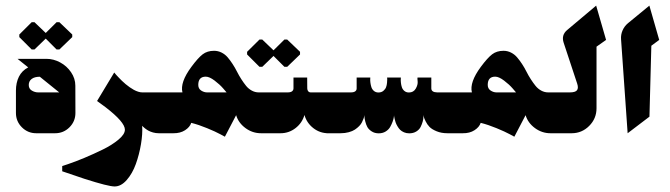

<svg xmlns="http://www.w3.org/2000/svg" viewBox="-20 -474 2384 683"><path d="M102.7 -298 142.7 -336.7 181.3 -298H191.3L237 -342V-351.3L191.3 -395H181.3L142.7 -356.7L102.7 -395H92.7L48.7 -351.3V-342L92.7 -298ZM82.3 -171.7Q82.3 -185.3 92.7 -193.2Q103 -201 121.7 -201L190.7 -145.3H116Q104 -145.3 93.2 -151.8Q82.3 -158.3 82.3 -171.7ZM109 0H176Q206 0 227.2 -21.2Q248.3 -42.3 248.3 -72.3L248 -169.3Q248 -194.7 232.8 -217Q217.7 -239.3 194 -252Q170.3 -264.7 145.3 -264.7H42.3L80.3 -234.3Q58 -222.7 47.3 -201.2Q36.7 -179.7 36.7 -151.7V-72.3Q36.7 -42.3 57.8 -21.2Q79 0 109 0Z M485.7 -26.7Q486.7 -25.7 488.3 -23.8Q490 -22 495.8 -17.3Q501.7 -12.7 508 -9.2Q514.3 -5.7 524.3 -2.8Q534.3 0 544.7 0H591V-145.3H486.3Q479.3 -145.3 471.5 -147.8Q463.7 -150.3 456.3 -154.3Q449 -158.3 441.3 -163.7Q433.7 -169 426.8 -174.8Q420 -180.7 413.8 -186.5Q407.7 -192.3 402.7 -197.7Q397.7 -203 394 -207Q390.3 -211 388.3 -213.7L386.3 -216L325.3 -114.7Q325.3 -114.7 355 -93Q424.3 -39.7 424.3 -12.7Q424.3 3.7 401.3 22.8Q378.3 42 345.5 58Q312.7 74 280 87.7Q247.3 101.3 224.3 109L201.3 116.7V135.3Q201.3 135.3 281 162.3Q365.3 189.3 387.7 189.3Q410.7 189.3 430.8 166.3Q451 143.3 463.2 109.5Q475.3 75.7 481.5 38.8Q487.7 2 485.7 -26.7Z M820 -64.3Q828.3 -36.7 853.3 -18.3Q878.3 0 908.7 0H954.3V-145.3H900.7Q887.3 -145.3 875.7 -151.7Q864 -158 855.5 -168.5Q847 -179 838.5 -192.2Q830 -205.3 823 -219.3Q816 -233.3 807.3 -246.5Q798.7 -259.7 789.7 -270.2Q780.7 -280.7 768.2 -287Q755.7 -293.3 741.3 -293.3Q717.3 -293.3 700.8 -280.7Q684.3 -268 660.7 -236Q620 -181 629 -145.3H544V0H596.7Q621 0.3 638.2 -10.7Q655.3 -21.7 660.3 -37Q687 -30.3 716.8 -18Q746.7 -5.7 763.3 3.3L780 12.3ZM685.3 -172Q685.3 -201.3 712 -201.3Q725 -201.3 743.5 -187.3Q762 -173.3 774 -159.3L786 -145.3H716.7Q705.7 -145.3 695.5 -152Q685.3 -158.7 685.3 -172Z M913 -236.3 953 -275 991.7 -236.3H1001.7L1047.3 -280.3V-289.7L1001.7 -333.3H991.7L953 -295L913 -333.3H903L859 -289.7V-280.3L903 -236.3ZM977.7 0Q1007.7 0 1031.3 -18.3Q1055 -36.7 1063 -65Q1071 -36.7 1094.5 -18.3Q1118 0 1148 0H1189.3V-145.3H1085Q1076.7 -145.3 1073.7 -154.7Q1073 -157.3 1073 -159.7L1072.7 -198.3H1024V-159.7Q1024 -153.3 1019 -149.3Q1014 -145.3 1003 -145.3H907.7V0Z M1486.7 -64.7Q1487 -62 1487.8 -57.7Q1488.7 -53.3 1494.2 -42.2Q1499.7 -31 1508 -22.5Q1516.3 -14 1533.2 -7Q1550 0 1572 0H1620.3V-145.3H1535.3Q1514.7 -145.7 1514.3 -159.3V-198.3H1465.3Q1464.3 -196.3 1465.7 -184.5Q1467 -172.7 1459 -158.8Q1451 -145 1434.7 -145Q1425 -145 1418.5 -150.5Q1412 -156 1409.5 -163.8Q1407 -171.7 1406.2 -179.5Q1405.3 -187.3 1405.7 -192.7L1406 -198.3H1357Q1357.3 -196 1357.5 -192.5Q1357.7 -189 1356.8 -179.8Q1356 -170.7 1353.3 -163.7Q1350.7 -156.7 1343.7 -150.8Q1336.7 -145 1326.3 -145Q1316.7 -145 1310.2 -150.5Q1303.7 -156 1301.2 -163.8Q1298.7 -171.7 1297.7 -179.5Q1296.7 -187.3 1297 -192.7L1297.3 -198.3H1248.7V-159.3Q1248.7 -153 1243.7 -149.2Q1238.7 -145.3 1227.7 -145.3H1142.3V0H1191.3Q1207.3 0 1220.7 -3.7Q1234 -7.3 1242.5 -13Q1251 -18.7 1257.7 -25.5Q1264.3 -32.3 1267.7 -39.3Q1271 -46.3 1273.2 -52Q1275.3 -57.7 1275.7 -61.3L1276.3 -64.7Q1276.3 -62 1276.5 -57.7Q1276.7 -53.3 1279.3 -42.2Q1282 -31 1286.7 -22.3Q1291.3 -13.7 1302 -6.7Q1312.7 0.3 1327.3 0.3Q1341.3 0.3 1352 -6.3Q1362.7 -13 1368 -22.5Q1373.3 -32 1376.7 -41.3Q1380 -50.7 1381 -57.3L1381.7 -64Q1381.7 -62.7 1382 -60.3Q1382.3 -58 1383.8 -51.3Q1385.3 -44.7 1387.3 -38.7Q1389.3 -32.7 1393.7 -25.2Q1398 -17.7 1403.3 -12.3Q1408.7 -7 1417.2 -3.3Q1425.7 0.3 1435.7 0.3Q1450.3 0.3 1461 -6.3Q1471.7 -13 1476.3 -22.5Q1481 -32 1483.7 -41.7Q1486.3 -51.3 1486.3 -58Z M1849.7 -64.3Q1858 -36.7 1883 -18.3Q1908 0 1938.3 0H1984V-145.3H1930.3Q1917 -145.3 1905.3 -151.7Q1893.7 -158 1885.2 -168.5Q1876.7 -179 1868.2 -192.2Q1859.7 -205.3 1852.7 -219.3Q1845.7 -233.3 1837 -246.5Q1828.3 -259.7 1819.3 -270.2Q1810.3 -280.7 1797.8 -287Q1785.3 -293.3 1771 -293.3Q1747 -293.3 1730.5 -280.7Q1714 -268 1690.3 -236Q1649.7 -181 1658.7 -145.3H1573.7V0H1626.3Q1650.7 0.3 1667.8 -10.7Q1685 -21.7 1690 -37Q1716.7 -30.3 1746.5 -18Q1776.3 -5.7 1793 3.3L1809.7 12.3ZM1715 -172Q1715 -201.3 1741.7 -201.3Q1754.7 -201.3 1773.2 -187.3Q1791.7 -173.3 1803.7 -159.3L1815.7 -145.3H1746.3Q1735.3 -145.3 1725.2 -152Q1715 -158.7 1715 -172Z M1937.3 0H2013.3Q2050 0 2076 -26.2Q2102 -52.3 2102 -89V-308L2136 -332L2100.7 -454L1997.3 -367Q1976.3 -349.3 1985 -322.3L2033.3 -176.3Q2038.3 -161 2032.7 -153.2Q2027 -145.3 2006.7 -145.3H1937.3Z M2212.7 0 2290.3 -59 2297 -311.3 2325 -332 2290 -454 2213.7 -391.3Q2201 -380.7 2194.5 -365.5Q2188 -350.3 2189.3 -334Z"/></svg>

Font: Jomhuria
Style: Regular
Weight: 400
Designer: Arabic design by Kourosh Beigpour, Latin design by Eben Sorkin, engineering by Lasse Fister and Khaled Hosney
Version: Version 1.0010